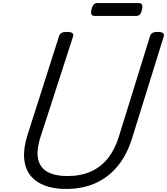

<svg xmlns="http://www.w3.org/2000/svg" viewBox="-20 -1225 1099 1264"><path d="M415 19Q332 19 272 -4.5Q212 -28 178 -73Q144 -118 139 -184Q134 -250 161 -336L369 -988Q374 -1002 385.5 -1008.5Q397 -1015 421 -1015Q444 -1015 455 -1008Q466 -1001 461 -985L247 -324Q218 -235 231 -177.5Q244 -120 293.5 -93Q343 -66 423 -66Q511 -66 577.5 -95.5Q644 -125 690 -182.5Q736 -240 762 -324L968 -988Q973 -1002 984.5 -1008.5Q996 -1015 1019 -1015Q1067 -1015 1058 -985L849 -313Q815 -204 753.5 -130Q692 -56 607 -18.5Q522 19 415 19ZM605 -1120Q586 -1120 581.5 -1131.5Q577 -1143 582 -1161Q587 -1183 596 -1194Q605 -1205 623 -1205H891Q911 -1205 915.5 -1192.5Q920 -1180 915 -1161Q910 -1140 901 -1130Q892 -1120 874 -1120Z"/></svg>

Font: Playwrite BE VLG
Style: Regular
Weight: 400
Designer: Veronika Burian, José Scaglione
Foundry: TypeTogether
Version: Version 1.002